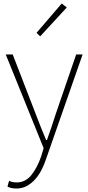

<svg xmlns="http://www.w3.org/2000/svg" viewBox="-20 -840 508 1104"><path d="M335 -820 190 -651 211 -631 364 -797ZM74 244Q108 244 135 229Q162 214 183 190Q204 166 219.5 135.5Q235 105 245 74L455 -527H418L300 -183Q289 -149 276 -109.5Q263 -70 250 -35H245Q230 -70 214.5 -109.5Q199 -149 186 -183L53 -527H13L231 12L216 61Q194 125 160 167Q126 209 76 209Q64 209 52 206.5Q40 204 32 200L23 233Q43 244 74 244Z"/></svg>

Font: Spoqa Han Sans Neo Thin
Style: Regular
Weight: 100
Designer: [Spoqa Han Sans Neo] Dong-huui Kim  Younghwa Kang  Yujin Lee  [Noto Sans] Ryoko NISHIZUKA  (kana & ideographs); Paul D. 
Foundry: Spoqa (http://www.spoqa-han-sans.com)
Version: Version 1.100;hotconv 1.0.109;makeotfexe 2.5.65596